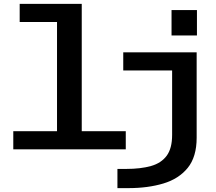

<svg xmlns="http://www.w3.org/2000/svg" viewBox="-20 -770 1115 990"><path d="M48.5 0V-93.5H274V-656.5H81.5V-750H401.5V-93.5H628.5V0ZM864.5 -718H995.5V-587H864.5ZM585.5 200V101H630.5Q705.5 101 758.5 86Q811.5 71 839.5 33Q867.5 -5 867.5 -74V-406.5H615.5V-500H994V-60Q994 39 947.8 95.8Q901.5 152.5 822 176.2Q742.5 200 642.5 200Z"/></svg>

Font: Trispace SemiExpanded Medium
Style: Regular
Weight: 500
Width: 6
Designer: Tyler Finck
Foundry: Etcetera Type Company
Version: Version 1.210; ttfautohint (v1.8.3)